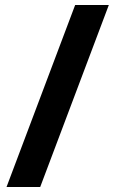

<svg xmlns="http://www.w3.org/2000/svg" viewBox="-20 -739 457 764"><path d="M413 -719H279L6 5H140Z"/></svg>

Font: Noto Sans Gujarati Condensed ExtraBold
Style: Regular
Weight: 800
Width: 3
Designer: Jelle Bosma - Monotype Design Team, Universal Thirst
Foundry: Monotype Imaging Inc.
Version: Version 2.106